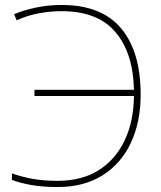

<svg xmlns="http://www.w3.org/2000/svg" viewBox="-20 -744 649 774"><path d="M228 -699Q185 -699 137.5 -690.5Q90 -682 47 -662L37 -687Q78 -704 127.5 -714Q177 -724 228 -724Q389 -724 468 -630Q547 -536 547 -363Q547 -252 507.5 -168Q468 -84 393 -37Q318 10 212 10Q153 10 107 2Q61 -6 28 -19V-45Q64 -32 109 -23.5Q154 -15 212 -15Q310 -15 378 -58Q446 -101 482.5 -178Q519 -255 520 -357H119V-382H520Q517 -530 445.5 -614.5Q374 -699 228 -699Z"/></svg>

Font: Noto Sans Thin
Style: Regular
Weight: 100
Designer: Monotype Design Team
Foundry: Monotype Imaging Inc.
Version: Version 2.007